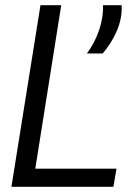

<svg xmlns="http://www.w3.org/2000/svg" viewBox="-20 -720 515 740"><path d="M24 0 136 -700H216L116 -70H429L417 0ZM315 -514Q346 -556 362.5 -605.5Q379 -655 377 -700H449Q451 -649 430.5 -601.5Q410 -554 376 -514Z"/></svg>

Font: Georama
Style: Italic
Weight: 400
Italic angle: -9°
Designer: Jean-Baptiste Levee
Foundry: Production Type
Version: Version 1.000